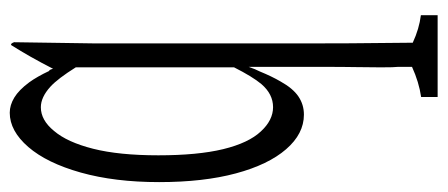

<svg xmlns="http://www.w3.org/2000/svg" viewBox="-288 -360 914 392"><g transform="rotate(-90 169.0 -164.0)"><path d="M134.8 -601.1Q150.4 -601.1 165.8 -591.8Q181.2 -582.5 196.8 -561.5Q208.5 -545.4 220.2 -520.5Q222.2 -521.5 224.6 -512.7Q249 -560.5 272.9 -598.1Q275.9 -600.1 278.8 -592.3Q277.8 -514.2 276.4 -429.2Q276.4 -202.1 276.4 22.5Q276.4 64 276.6 93.5Q276.9 123 277.8 221.7Q306.2 234.9 334 238.3Q334 260.3 334 272.5H167Q167 260.3 167 238.8Q197.3 234.4 228.5 220.2V216.3Q228.5 209.5 228.5 192.4Q228.5 192.4 228.5 191.9Q227.5 185.1 227.5 156.5Q227.5 127.9 228 106.4Q228.5 85 228.5 22.5Q228.5 -41.5 228.5 -113.3Q223.6 -99.1 219.2 -90.8Q209 -65.9 198.7 -48.3Q184.6 -22.9 168 -11.7Q151.4 -0.5 130.9 -0.5Q91.8 -0.5 60.3 -36.9Q28.8 -73.2 11 -139.4Q-6.8 -205.6 -6.8 -296.1Q-6.8 -386.7 12.7 -456.1Q32.2 -525.4 64.9 -563.2Q97.7 -601.1 134.8 -601.1ZM227.5 -143.1V-466.3Q204.6 -502.9 188 -518.1Q166.5 -537.6 146 -537.6Q119.6 -537.6 97.7 -510.7Q74.7 -483.9 61.3 -430.9Q47.9 -377.9 47.9 -297.6Q47.9 -217.3 60.5 -165.3Q73.2 -113.3 96.7 -88.4Q119.6 -63.5 146.2 -63.5Q172.9 -63.5 193.4 -87.4Q208.5 -105.5 227.5 -143.1Z"/></g></svg>

Font: Scarab Serif
Style: Condensed-Light
Weight: 300
Designer: John Roberts
Foundry: Scarab
Version: 1.0